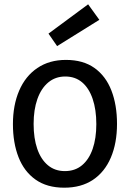

<svg xmlns="http://www.w3.org/2000/svg" viewBox="-20 -859 602 891"><path d="M427 -283Q427 -350 410 -400Q393 -450 361 -477Q329 -504 283 -504Q237 -504 204 -476.5Q171 -449 153.5 -399.5Q136 -350 136 -284Q136 -217 153 -168Q170 -119 202.5 -92Q235 -65 281 -65Q328 -65 360.5 -92Q393 -119 410 -168Q427 -217 427 -283ZM523 -284Q523 -195 494.5 -128Q466 -61 411.5 -24.5Q357 12 278 12Q198 12 145 -25.5Q92 -63 66 -129.5Q40 -196 40 -283Q40 -371 69 -438.5Q98 -506 153.5 -543.5Q209 -581 286 -581Q366 -581 418.5 -543.5Q471 -506 497 -439Q523 -372 523 -284ZM245 -645 205 -703 389 -839 441 -767Z"/></svg>

Font: Yaldevi Medium
Style: Regular
Weight: 500
Designer: Sol Matas, Rajitha Manaperi, Kosala Senevirathne
Foundry: Mooniak
Version: Version 1.100